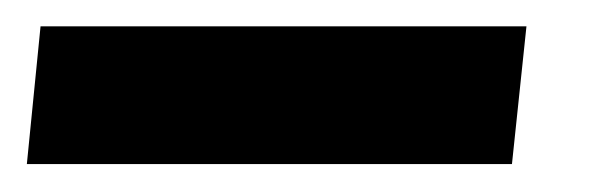

<svg xmlns="http://www.w3.org/2000/svg" viewBox="-61 37 442 143"><path d="M-41 159.2 -30.8 56.6H331.1L320.3 159.2Z"/></svg>

Font: Oswald
Style: Demi-Bold
Weight: 600
Designer: Vernon Adams
Foundry: Vernon Adams
Version: 3.0; ttfautohint (v0.94.23-7a4d-dirty) -l 8 -r 50 -G 200 -x 